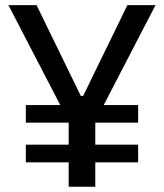

<svg xmlns="http://www.w3.org/2000/svg" viewBox="-20 -713 626 733"><path d="M78.6 -244.6H242.2V-160.6H78.6V-93.3H242.2V0H343.8V-93.3H507.3V-160.6H343.8V-244.6H507.3V-312H376L573.7 -693.4H466.3L297.4 -346.7H288.6L119.6 -693.4H12.2L210 -312H78.6Z"/></svg>

Font: Cascadia Code PL
Style: Regular
Weight: 400
Monospace: yes
Designer: Aaron Bell
Foundry: Saja Typeworks
Version: Version 2404.023